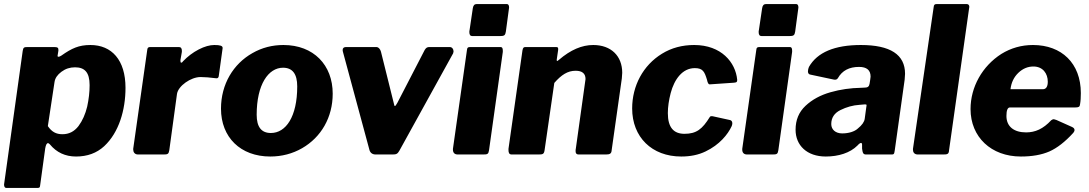

<svg xmlns="http://www.w3.org/2000/svg" viewBox="-30 -762 5372 947"><path d="M153 165C164 165 167 164 168 152L193 -30C196 -47 200 -56 207 -56C209 -56 212 -54 216 -50C249 -10 292 10 345 10C401 10 447 -7 484 -41C557 -109 589 -220 589 -329C589 -466 521 -540 416 -540C359 -540 324 -524 273 -488C267 -484 262 -482 258 -482C255 -482 254 -483 254 -486V-487L258 -512C258 -513 258 -515 258 -516C258 -526 255 -530 236 -530H106C87 -530 85 -527 82 -511L-10 148C-10 159 -6 165 1 165ZM278 -100C246 -100 225 -112 206 -140L239 -358C242 -377 253 -393 273 -408C293 -423 315 -430 340 -430C387 -430 412 -406 412 -342C412 -308 408 -273 400 -236C391 -199 377 -167 357 -140C336 -113 310 -100 278 -100Z M776 0C797 0 802 -2 805 -21L843 -299C849 -338 911 -382 959 -382C979 -382 1005 -380 1036 -376C1037 -376 1038 -376 1039 -376C1044 -376 1049 -378 1050 -394L1068 -524C1068 -525 1068 -525 1068 -526C1068 -536 1056 -540 1027 -540C1005 -540 979 -533 950 -518C921 -503 895 -483 873 -460C870 -455 867 -453 864 -453C861 -453 860 -456 860 -461V-466L867 -506C867 -508 867 -510 867 -512C867 -524 862 -530 852 -530H712C701 -530 697 -527 696 -514L627 -28C627 -27 627 -26 627 -25C627 -12 634 0 651 0Z M1303 10C1360 10 1413 -4 1460 -31C1554 -85 1611 -183 1611 -300C1611 -441 1517 -540 1368 -540C1313 -540 1262 -527 1215 -500C1121 -447 1060 -347 1060 -226C1060 -85 1156 10 1303 10ZM1306 -106C1259 -106 1236 -136 1236 -196C1236 -346 1294 -428 1366 -428C1413 -428 1436 -397 1436 -336C1436 -186 1380 -106 1306 -106Z M2089 -530C2077 -530 2072 -527 2065 -516L1930 -255C1924 -244 1920 -239 1918 -239C1916 -239 1915 -241 1914 -246L1849 -507C1846 -519 1837 -530 1826 -530H1677C1666 -530 1660 -525 1660 -515L1661 -508L1791 -27C1794 -11 1804 0 1823 0H1906C1925 0 1931 -3 1940 -19L2205 -499C2206 -503 2207 -506 2207 -508C2207 -520 2200 -530 2188 -530Z M2481 -725C2481 -736 2477 -742 2470 -742H2321C2310 -742 2304 -735 2302 -721L2286 -613C2285 -611 2285 -608 2285 -603C2285 -590 2290 -584 2300 -584H2434C2457 -584 2462 -587 2465 -606ZM2450 -506C2450 -508 2450 -510 2450 -512C2450 -524 2447 -530 2439 -530H2290C2278 -530 2274 -527 2273 -514L2204 -28C2204 -27 2204 -26 2204 -24C2204 -10 2211 0 2228 0H2352C2375 0 2379 -2 2382 -21Z M2625 0C2648 0 2653 -2 2656 -21L2704 -353C2739 -393 2770 -413 2809 -413C2842 -413 2858 -399 2858 -372L2810 -28C2809 -25 2809 -21 2809 -16C2809 -5 2814 0 2824 0H2959C2979 0 2986 -5 2987 -22L3037 -375C3038 -388 3039 -398 3039 -403C3039 -486 2984 -540 2896 -540C2840 -540 2784 -516 2727 -467C2722 -463 2719 -461 2718 -461C2717 -461 2716 -462 2716 -465V-468L2723 -516C2723 -518 2723 -519 2723 -521C2723 -526 2722 -530 2713 -530H2563C2552 -530 2550 -527 2547 -514L2478 -28C2478 -26 2478 -24 2478 -22C2478 -9 2481 0 2494 0Z M3394 -540C3335 -540 3282 -526 3235 -497C3142 -440 3088 -339 3088 -227C3088 -86 3185 10 3330 10C3375 10 3415 2 3450 -15C3519 -48 3560 -99 3579 -140C3581 -145 3582 -150 3582 -154C3582 -163 3577 -169 3570 -170L3488 -188C3485 -189 3482 -189 3478 -189C3475 -189 3473 -188 3471 -185C3434 -125 3405 -102 3346 -102C3293 -102 3264 -133 3264 -204C3264 -235 3269 -268 3278 -303C3296 -371 3336 -426 3397 -426C3437 -426 3445 -408 3457 -369C3460 -354 3464 -346 3470 -346H3472L3589 -354C3602 -355 3606 -357 3606 -366V-369C3598 -454 3528 -540 3394 -540Z M3908 -725C3908 -736 3904 -742 3897 -742H3748C3737 -742 3731 -735 3729 -721L3713 -613C3712 -611 3712 -608 3712 -603C3712 -590 3717 -584 3727 -584H3861C3884 -584 3889 -587 3892 -606ZM3877 -506C3877 -508 3877 -510 3877 -512C3877 -524 3874 -530 3866 -530H3717C3705 -530 3701 -527 3700 -514L3631 -28C3631 -27 3631 -26 3631 -24C3631 -10 3638 0 3655 0H3779C3802 0 3806 -2 3809 -21Z M4199 -44C4207 -53 4213 -57 4217 -57C4220 -57 4222 -54 4222 -48V-29C4225 -8 4227 0 4242 0H4362C4379 0 4380 0 4383 -19L4432 -369C4433 -382 4434 -392 4434 -398C4434 -493 4361 -540 4216 -540C4087 -540 4001 -504 3960 -432C3957 -425 3955 -417 3955 -410C3955 -401 3959 -395 3967 -394L4080 -370C4083 -369 4086 -369 4090 -369C4095 -369 4100 -372 4103 -377C4124 -414 4159 -432 4207 -432C4245 -432 4264 -416 4264 -384C4264 -381 4263 -376 4262 -368L4259 -349C4257 -336 4250 -330 4237 -330L4217 -329C4165 -328 4115 -321 4066 -307C4017 -293 3976 -271 3943 -240C3910 -209 3894 -170 3894 -122C3894 -45 3950 10 4043 10C4106 10 4163 -8 4199 -44ZM4235 -176C4233 -161 4222 -145 4201 -128C4185 -113 4156 -104 4124 -104C4091 -104 4070 -123 4070 -150C4070 -181 4085 -204 4115 -219C4145 -234 4177 -243 4210 -245L4234 -247C4235 -247 4237 -247 4238 -247C4242 -247 4244 -246 4244 -244C4244 -241 4244 -238 4243 -235Z M4750 -722C4750 -724 4751 -726 4751 -728C4751 -737 4746 -742 4738 -742H4591C4580 -742 4576 -739 4575 -726L4473 -28C4473 -26 4473 -24 4473 -23C4473 -11 4480 0 4497 0H4622C4643 0 4650 -2 4651 -21Z M5005 10C5060 10 5107 2 5146 -15C5184 -32 5223 -62 5264 -107C5268 -112 5270 -117 5270 -120C5270 -127 5266 -132 5257 -136L5181 -170C5173 -173 5168 -174 5166 -174C5163 -174 5160 -172 5155 -169C5115 -126 5076 -109 5031 -109C4972 -109 4934 -137 4934 -190C4934 -218 4940 -232 4951 -232H5273C5290 -232 5296 -235 5297 -247C5300 -264 5301 -282 5301 -303C5301 -450 5206 -540 5065 -540C5008 -540 4956 -525 4909 -496C4815 -436 4757 -333 4757 -224C4757 -86 4859 10 5005 10ZM4954 -322C4958 -355 4971 -382 4993 -403C5015 -424 5040 -434 5067 -434C5114 -434 5138 -399 5138 -359C5138 -334 5129 -322 5114 -322Z"/></svg>

Font: Libre Franklin ExtraBold
Style: Italic
Weight: 800
Italic angle: -8°
Designer: Pablo Impallari, Rodrigo Fuenzalida
Foundry: Impallari Type
Version: Version 1.002; ttfautohint (v1.5)